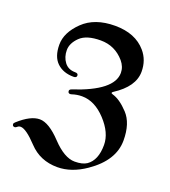

<svg xmlns="http://www.w3.org/2000/svg" viewBox="-215 -829 958 1084"><g transform="rotate(20 263.5 -287.0)"><path d="M-62.5 -0.5Q-62.5 -5.9 -54.7 -12.7Q16.1 -76.7 70.8 -76.7Q125.5 -76.7 199.7 2Q273.9 80.6 335.9 80.6Q382.8 80.6 408.2 63.5Q460.4 27.3 460.4 -64Q460.4 -136.7 393.6 -208.5Q326.7 -280.3 250.5 -280.3Q219.7 -280.3 190.4 -270.5Q186 -269 182.6 -269Q168.5 -269 168.5 -283.7Q168.5 -292 180.7 -296.4Q410.6 -372.1 410.6 -479Q410.6 -515.6 384.3 -546.9Q327.6 -612.8 241.9 -612.8Q156.2 -612.8 117.9 -575.2Q79.6 -537.6 79.6 -496.1Q79.6 -454.6 102.1 -424.6Q124.5 -394.5 167 -394.5Q185.1 -394.5 185.1 -380.9Q185.1 -367.2 166.5 -367.2Q104.5 -367.2 66.9 -402.8Q29.3 -438.5 29.3 -511Q29.3 -583.5 98.6 -650.9Q168 -718.3 290 -718.3Q412.1 -718.3 476.1 -643.6Q518.1 -594.7 518.1 -525.4Q518.1 -435.5 406.7 -363.8Q399.9 -359.4 399.9 -355.7Q399.9 -352.1 408.7 -349.6Q454.1 -336.9 504.6 -283Q555.2 -229 555.2 -125.5Q555.2 -5.4 423.3 85.4Q338.9 143.6 254.4 143.6Q150.9 143.6 83.5 71.8Q16.1 0 -16.6 0Q-27.3 0 -34.9 6.8Q-42.5 13.7 -48.3 13.7Q-62.5 13.7 -62.5 -0.5Z"/></g></svg>

Font: UnifrakturMaguntia19
Style: Book
Weight: 400
Designer: j. 'mach' wust, Gerrit Ansmann, Georg Duffner, based on a font by Peter Wiegel, original typeface by Carl Albert Fahrenw
Version: Version 2017-03-19